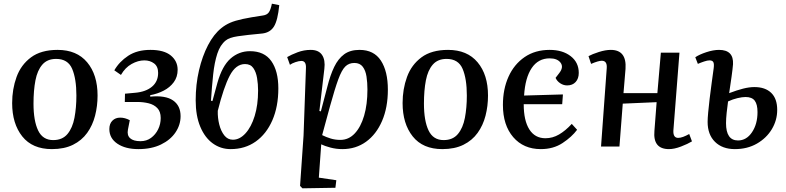

<svg xmlns="http://www.w3.org/2000/svg" viewBox="-20 -796 4268 1043"><path d="M262 14Q156 14 101 -55Q46 -124 46 -236Q46 -312 70 -378Q94 -444 148.5 -484.5Q203 -525 293 -525Q397 -525 453.5 -457.5Q510 -390 510 -277Q510 -220 496.5 -167.5Q483 -115 453.5 -74Q424 -33 376.5 -9.5Q329 14 262 14ZM269 -35Q319 -35 346.5 -68Q374 -101 384.5 -156Q395 -211 395 -277Q395 -368 372 -422Q349 -476 285 -476Q237 -476 210 -445Q183 -414 172.5 -359.5Q162 -305 162 -233Q162 -140 187 -87.5Q212 -35 269 -35Z M732 14Q661 14 617.5 -15.5Q574 -45 574 -95Q574 -124 590.5 -140.5Q607 -157 633 -157Q659 -157 685 -143L675 -92Q669 -61 687 -45Q705 -29 743 -29Q776 -29 800.5 -47Q825 -65 839 -93.5Q853 -122 853 -155Q853 -190 834.5 -209Q816 -228 787 -235Q758 -242 728 -242H658L659 -287L714 -292Q772 -297 805.5 -325Q839 -353 839 -400Q839 -435 817 -451.5Q795 -468 764 -468Q730 -468 695 -448.5Q660 -429 637 -389L601 -414Q628 -461 676.5 -493Q725 -525 797 -525Q871 -525 908 -494.5Q945 -464 945 -417Q945 -378 924 -349.5Q903 -321 869 -303.5Q835 -286 796 -279V-271Q879 -279 920 -250.5Q961 -222 961 -165Q961 -118 933.5 -77Q906 -36 854.5 -11Q803 14 732 14Z M1233 14Q1179 14 1136 -17Q1093 -48 1068 -107.5Q1043 -167 1043 -251Q1043 -337 1061 -414Q1079 -491 1110 -550.5Q1141 -610 1182 -643Q1204 -661 1230.5 -672.5Q1257 -684 1299 -693Q1341 -702 1409 -712Q1430 -715 1440 -728.5Q1450 -742 1457 -776L1497 -768Q1489 -686 1468.5 -652.5Q1448 -619 1405 -614Q1318 -606 1271.5 -599Q1225 -592 1206 -576Q1176 -552 1160.5 -504.5Q1145 -457 1138 -391.5Q1131 -326 1126 -249L1134 -247L1161 -346Q1187 -438 1232.5 -478Q1278 -518 1338 -518Q1416 -518 1454 -464Q1492 -410 1492 -316Q1492 -217 1459.5 -142.5Q1427 -68 1369 -27Q1311 14 1233 14ZM1311 -448Q1261 -448 1228 -385Q1195 -322 1163 -194Q1162 -156 1171 -120Q1180 -84 1198.5 -60.5Q1217 -37 1245 -37Q1282 -37 1313.5 -71.5Q1345 -106 1363.5 -166Q1382 -226 1382 -304Q1382 -339 1376.5 -372Q1371 -405 1356 -426.5Q1341 -448 1311 -448Z M1642 -426Q1644 -465 1617 -465Q1604 -465 1585 -458.5Q1566 -452 1555 -444L1540 -486Q1562 -499 1596.5 -512Q1631 -525 1668 -525Q1711 -525 1729.5 -497.5Q1748 -470 1742 -422L1715 -193L1723 -191L1758 -324Q1774 -388 1795.5 -432.5Q1817 -477 1849.5 -501Q1882 -525 1933 -525Q2011 -525 2049 -467Q2087 -409 2087 -309Q2087 -212 2055.5 -139Q2024 -66 1968.5 -26Q1913 14 1840 14Q1806 14 1774.5 5.5Q1743 -3 1725 -12L1712 169L1807 183L1802 224L1623 227L1610 214L1629 -60ZM1905 -454Q1875 -454 1855.5 -434.5Q1836 -415 1817.5 -364.5Q1799 -314 1773 -220L1730 -62Q1752 -51 1776.5 -43.5Q1801 -36 1829 -36Q1874 -36 1907 -71Q1940 -106 1958 -167.5Q1976 -229 1976 -310Q1976 -347 1971 -380Q1966 -413 1950.5 -433.5Q1935 -454 1905 -454Z M2383 14Q2277 14 2222 -55Q2167 -124 2167 -236Q2167 -312 2191 -378Q2215 -444 2269.5 -484.5Q2324 -525 2414 -525Q2518 -525 2574.5 -457.5Q2631 -390 2631 -277Q2631 -220 2617.5 -167.5Q2604 -115 2574.5 -74Q2545 -33 2497.5 -9.5Q2450 14 2383 14ZM2390 -35Q2440 -35 2467.5 -68Q2495 -101 2505.5 -156Q2516 -211 2516 -277Q2516 -368 2493 -422Q2470 -476 2406 -476Q2358 -476 2331 -445Q2304 -414 2293.5 -359.5Q2283 -305 2283 -233Q2283 -140 2308 -87.5Q2333 -35 2390 -35Z M2966 -525Q3036 -525 3080 -491Q3124 -457 3124 -400Q3124 -369 3107 -350.5Q3090 -332 3061 -332Q3041 -332 3023.5 -343.5Q3006 -355 2998 -373L3018 -399Q3043 -431 3025.5 -455Q3008 -479 2966 -479Q2904 -479 2868.5 -426.5Q2833 -374 2827 -277L3038 -283L3034 -230H2825Q2825 -141 2855.5 -93Q2886 -45 2943 -45Q2982 -45 3017 -65.5Q3052 -86 3086 -123L3115 -91Q3086 -52 3036 -19Q2986 14 2918 14Q2824 14 2768 -51Q2712 -116 2712 -226Q2712 -312 2742.5 -379.5Q2773 -447 2830 -486Q2887 -525 2966 -525Z M3547 -241 3363 -233 3345 0H3245L3276 -426Q3279 -466 3249 -466Q3231 -466 3191 -449L3177 -491Q3197 -502 3233 -513.5Q3269 -525 3298 -525Q3385 -525 3378 -422Q3375 -388 3372.5 -355.5Q3370 -323 3367 -290H3551L3570 -510H3671L3638 -87Q3636 -47 3664 -47Q3676 -47 3691 -52.5Q3706 -58 3724 -68L3739 -28Q3716 -14 3679.5 0Q3643 14 3614 14Q3526 14 3535 -85Z M3941 -290Q3983 -306 4016.5 -314.5Q4050 -323 4078 -323Q4137 -323 4169.5 -291.5Q4202 -260 4202 -199Q4202 -143 4173 -94.5Q4144 -46 4092 -16Q4040 14 3972 14Q3904 14 3864 -25.5Q3824 -65 3824 -134Q3824 -152 3827 -185Q3830 -218 3835 -260Q3840 -302 3846 -345.5Q3852 -389 3857 -426Q3860 -449 3855 -458.5Q3850 -468 3834 -468Q3823 -468 3805 -462Q3787 -456 3771 -449L3757 -485Q3779 -500 3817 -512.5Q3855 -525 3886 -525Q3966 -525 3962 -447Q3960 -422 3954 -379Q3948 -336 3941 -290ZM3935 -245Q3931 -218 3927.5 -184Q3924 -150 3924 -127Q3924 -33 3989 -33Q4035 -33 4065 -77.5Q4095 -122 4095 -187Q4095 -229 4080 -249Q4065 -269 4030 -269Q4012 -269 3986.5 -263Q3961 -257 3935 -245Z"/></svg>

Font: Literata 36pt Medium
Style: Italic
Weight: 500
Italic angle: -2°
Designer: Latin by Veronika Burian and Jose Scaglione. Greek by Irene Vlachou. Cyrillic by Vera Evstafieva
Foundry: TypeTogether
Version: Version 3.002